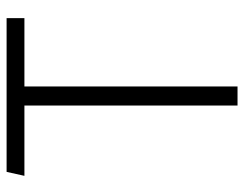

<svg xmlns="http://www.w3.org/2000/svg" viewBox="-99 -641 740 582"><g transform="rotate(-90 271.0 -350.0)"><path d="M242 0V-646H29L41 -700H507V-646H300V0Z"/></g></svg>

Font: Geologica-Sharp
Style: Regular
Weight: 100
Designer: Sindre Bremnes, Frode Helland
Foundry: Monokrom Skriftforlag AS
Version: Version 1.010;gftools[0.9.28]